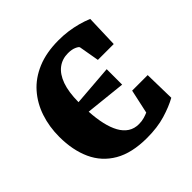

<svg xmlns="http://www.w3.org/2000/svg" viewBox="-155 -701 848 848"><g transform="rotate(-45 268.5 -277.0)"><path d="M297.5 14Q203 14 143.2 -20.8Q83.5 -55.5 55 -118Q26.5 -180.5 26.5 -264Q26.5 -326.5 44.8 -381.5Q63 -436.5 99.8 -478.5Q136.5 -520.5 193 -544.2Q249.5 -568 326 -568Q358 -568 386 -564Q414 -560 440 -553Q466 -546 491.5 -535.5L486.5 -383.5H387.5L371 -478Q370 -484 354.2 -491Q338.5 -498 315 -498Q278.5 -498 251.8 -477.5Q225 -457 210.2 -416Q195.5 -375 195 -312L386 -327V-230.5L197 -250.5Q199.5 -205.5 207.8 -169.5Q216 -133.5 230.2 -107.8Q244.5 -82 265.8 -68.2Q287 -54.5 315.5 -54.5Q334 -54.5 349 -59Q364 -63.5 374 -68L398.5 -180.5H495.5L498.5 -36Q462.5 -16 412.5 -1Q362.5 14 297.5 14Z"/></g></svg>

Font: Merriweather 20pt Black
Style: Regular
Weight: 900
Version: Version 2.100